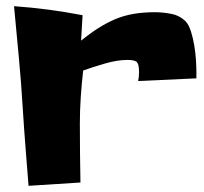

<svg xmlns="http://www.w3.org/2000/svg" viewBox="-20 -643 660 621"><path d="M615.2 -412.1V-389.6L426.8 -380.9Q429.7 -393.6 429.7 -410.2Q429.7 -434.6 422.9 -441.9Q416 -449.2 392.6 -449.2Q359.4 -449.2 319.3 -437.5Q279.3 -425.8 249 -415Q244.1 -372.1 241.2 -329.1Q238.3 -286.1 238.3 -243.2Q238.3 -195.3 238.8 -147.9Q239.3 -100.6 240.2 -52.7L72.3 -42Q67.4 -104.5 62.5 -166.5Q57.6 -228.5 53.7 -291Q48.8 -374 41 -456.5Q33.2 -539.1 25.4 -623Q81.1 -619.1 136.2 -611.8Q191.4 -604.5 247.1 -593.8L242.2 -511.7Q271.5 -535.2 298.3 -552.2Q325.2 -569.3 353 -581.1Q380.9 -592.8 412.1 -598.1Q443.4 -603.5 481.4 -603.5Q506.8 -603.5 534.2 -598.1Q561.5 -592.8 581.1 -573.2Q590.8 -562.5 597.7 -541Q604.5 -519.5 608.4 -495.6Q612.3 -471.7 613.8 -448.7Q615.2 -425.8 615.2 -412.1Z"/></svg>

Font: Slackey
Style: Regular
Weight: 400
Designer: Squid
Foundry: Font Diner, Inc DBA Sideshow
Version: Version 1.001